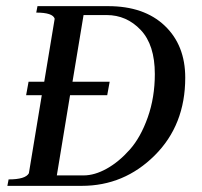

<svg xmlns="http://www.w3.org/2000/svg" viewBox="-20 -605 658 625"><path d="M165 -34H252Q288 -34 327.5 -56Q367 -78 402.5 -118Q438 -158 461 -223Q484 -288 484 -364Q484 -459 438 -507.5Q392 -556 327 -556H252L216 -339H337L329 -295H208ZM158 -544Q152 -564 98 -564L102 -585H332Q449 -585 516 -521.5Q583 -458 583 -352Q583 -198 483.5 -99Q384 0 246 0H4L8 -21Q63 -21 74 -41L116 -295H65L73 -339H124Z"/></svg>

Font: Judson
Style: Italic
Weight: 400
Italic angle: -9.5°
Version: Version 20110429